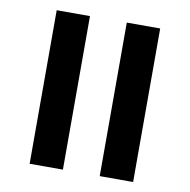

<svg xmlns="http://www.w3.org/2000/svg" viewBox="-71 -680 743 750"><g transform="rotate(10 300.0 -304.5)"><path d="M372.5 -609H505V0H372.5ZM94.5 -609H226.5V0H94.5Z"/></g></svg>

Font: JuliaMono SemiBold
Style: Italic
Weight: 600
Italic angle: -9°
Monospace: yes
Designer: cormullion
Foundry: corm
Version: Version 0.056; ttfautohint (v1.8.4)